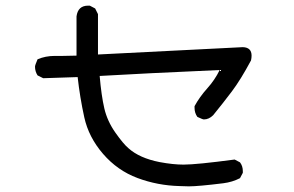

<svg xmlns="http://www.w3.org/2000/svg" viewBox="-20 -645 1040 680"><path d="M649 15 616 14Q538 12 467 -14.5Q396 -41 345 -100Q294 -159 278.5 -229.5Q263 -300 255 -372L133 -368L113 -378Q104 -392 104 -409Q104 -414 113 -435Q141 -447 174 -447H203L251 -448V-587Q256 -625 292 -625H298L317 -615L327 -595V-452L840 -478Q871 -477 871 -448Q871 -440 869 -431Q832 -362 801 -321Q770 -280 735 -237Q720 -222 702 -222Q698 -222 679 -231Q669 -245 669 -263V-269Q687 -302 714 -332Q741 -362 758 -397Q486 -385 333 -376Q339 -306 349.5 -261Q360 -216 388.5 -175.5Q417 -135 435 -120Q474 -85 545 -71Q593 -62 630 -62Q676 -62 811 -80L830 -70Q840 -57 840 -39V-33L830 -14Q803 0 771 4Q682 15 649 15Z"/></svg>

Font: Xiaolai Mono SC
Style: Regular
Weight: 400
Monospace: yes
Designer: LXGW / Nozomi Seto
Version: Version 3.113;September 30, 2024